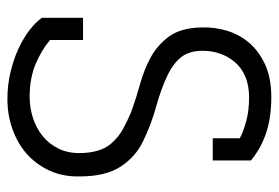

<svg xmlns="http://www.w3.org/2000/svg" viewBox="-137 -607 752 518"><g transform="rotate(90 239.0 -348.0)"><path d="M395 -44Q366 -19 328 -5.5Q290 8 247 8Q209 8 174 -0.5Q139 -9 111 -22Q83 -35 61.5 -51.5Q40 -68 28 -85V-196H88V-107Q115 -84 153 -68Q191 -52 241 -52Q271 -52 298.5 -61Q326 -70 347 -87Q368 -104 380.5 -129Q393 -154 393 -186Q393 -212 387 -234Q381 -256 368 -271Q351 -291 329.5 -303Q308 -315 282 -326Q246 -339 206.5 -350Q167 -361 134 -379Q100 -398 77.5 -429.5Q55 -461 54 -517Q53 -550 62.5 -583Q72 -616 94.5 -643Q117 -670 153.5 -687Q190 -704 243 -704Q260 -704 281 -702Q302 -700 323.5 -694.5Q345 -689 368 -678Q391 -667 413 -649V-546H353V-619Q334 -629 306 -636.5Q278 -644 243 -644Q210 -644 186 -633.5Q162 -623 147 -605Q132 -587 124.5 -565Q117 -543 117 -519Q117 -482 134.5 -460.5Q152 -439 181 -425Q218 -407 267 -393.5Q316 -380 361 -358Q403 -338 429.5 -297.5Q456 -257 456 -187Q457 -142 440.5 -106Q424 -70 395 -44Z"/></g></svg>

Font: Josefin Slab SemiBold
Style: Regular
Weight: 600
Designer: Santiago Orozco
Foundry: Typemade
Version: Version 2.000